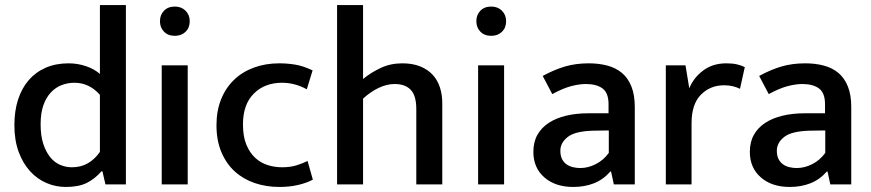

<svg xmlns="http://www.w3.org/2000/svg" viewBox="-20 -731 3453 761"><path d="M376 -711H479V0H398L386 -52H382Q356 -22 324 -6Q292 10 241 10Q201 10 164.5 -5.5Q128 -21 99.5 -52Q71 -83 54 -129Q37 -175 37 -235Q37 -291 51.5 -336Q66 -381 93.5 -413Q121 -445 161 -462.5Q201 -480 252 -480Q287 -480 320 -469Q353 -458 376 -438ZM376 -355Q334 -403 275 -403Q249 -403 225 -394Q201 -385 182 -365Q163 -345 152 -314Q141 -283 141 -238Q141 -193 151.5 -161Q162 -129 179 -108Q196 -87 218.5 -77.5Q241 -68 265 -68Q301 -68 328.5 -84Q356 -100 376 -129Z M621 0V-472H724V0ZM673 -589Q646 -589 630 -605.5Q614 -622 614 -647Q614 -672 630 -688.5Q646 -705 673 -705Q699 -705 715.5 -688.5Q732 -672 732 -647Q732 -621 715.5 -605Q699 -589 673 -589Z M1098 -68Q1130 -68 1154.5 -75.5Q1179 -83 1199 -93L1220 -19Q1196 -6 1162 2Q1128 10 1087 10Q1035 10 989.5 -5.5Q944 -21 910.5 -51.5Q877 -82 857.5 -128Q838 -174 838 -235Q838 -291 856 -336.5Q874 -382 907 -414Q940 -446 986 -463Q1032 -480 1087 -480Q1118 -480 1149.5 -475Q1181 -470 1219 -452L1196 -377Q1149 -403 1098 -403Q1029 -403 986 -360Q943 -317 943 -238Q943 -190 956.5 -157.5Q970 -125 992 -105Q1014 -85 1041.5 -76.5Q1069 -68 1098 -68Z M1419 0H1316V-711H1419V-418Q1451 -444 1489.5 -462Q1528 -480 1575 -480Q1615 -480 1645 -468Q1675 -456 1694.5 -435Q1714 -414 1723.5 -385Q1733 -356 1733 -322V0H1630V-299Q1630 -352 1608 -375Q1586 -398 1544 -398Q1513 -398 1480.5 -382.5Q1448 -367 1419 -340Z M1875 0V-472H1978V0ZM1927 -589Q1900 -589 1884 -605.5Q1868 -622 1868 -647Q1868 -672 1884 -688.5Q1900 -705 1927 -705Q1953 -705 1969.5 -688.5Q1986 -672 1986 -647Q1986 -621 1969.5 -605Q1953 -589 1927 -589Z M2131 -430Q2177 -455 2219.5 -467.5Q2262 -480 2314 -480Q2354 -480 2387.5 -471Q2421 -462 2445 -442Q2469 -422 2482.5 -388.5Q2496 -355 2496 -307V0H2413L2402 -51H2399Q2371 -19 2334 -4.5Q2297 10 2252 10Q2181 10 2137.5 -28Q2094 -66 2094 -129Q2094 -168 2110 -196.5Q2126 -225 2155 -244Q2184 -263 2224 -272.5Q2264 -282 2312 -282H2392V-318Q2392 -363 2368 -380.5Q2344 -398 2302 -398Q2276 -398 2243.5 -389.5Q2211 -381 2169 -358ZM2393 -214 2330 -213Q2259 -211 2230 -188Q2201 -165 2201 -134Q2201 -114 2207.5 -101Q2214 -88 2225 -80Q2236 -72 2250.5 -68.5Q2265 -65 2280 -65Q2311 -65 2341.5 -80.5Q2372 -96 2393 -125Z M2619 0V-472H2697L2712 -381Q2729 -423 2767 -451.5Q2805 -480 2859 -480Q2883 -480 2900.5 -476Q2918 -472 2932 -465L2913 -379Q2901 -385 2885.5 -389Q2870 -393 2850 -393Q2795 -393 2758 -355.5Q2721 -318 2721 -242V0Z M2989 -430Q3035 -455 3077.5 -467.5Q3120 -480 3172 -480Q3212 -480 3245.5 -471Q3279 -462 3303 -442Q3327 -422 3340.5 -388.5Q3354 -355 3354 -307V0H3271L3260 -51H3257Q3229 -19 3192 -4.5Q3155 10 3110 10Q3039 10 2995.5 -28Q2952 -66 2952 -129Q2952 -168 2968 -196.5Q2984 -225 3013 -244Q3042 -263 3082 -272.5Q3122 -282 3170 -282H3250V-318Q3250 -363 3226 -380.5Q3202 -398 3160 -398Q3134 -398 3101.5 -389.5Q3069 -381 3027 -358ZM3251 -214 3188 -213Q3117 -211 3088 -188Q3059 -165 3059 -134Q3059 -114 3065.5 -101Q3072 -88 3083 -80Q3094 -72 3108.5 -68.5Q3123 -65 3138 -65Q3169 -65 3199.5 -80.5Q3230 -96 3251 -125Z"/></svg>

Font: Mukta Mahee Medium
Style: Regular
Weight: 500
Designer: Shuchita Grover, Noopur Datye, Girish Dalvi, Yashodeep Gholap
Foundry: Ek Type
Version: Version 2.538;PS 1.000;hotconv 16.6.51;makeotf.lib2.5.65220;